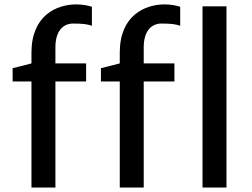

<svg xmlns="http://www.w3.org/2000/svg" viewBox="-20 -841 1131 861"><path d="M888.2 0H995.6V-812.5H888.2ZM121.1 0H228.5V-475.6H366.2V-556.6H228.5V-629.4C228.5 -700.2 261.7 -735.4 308.1 -735.4C351.6 -735.4 372.1 -732.4 392.1 -725.6V-810.5C381.8 -814.5 353 -821.3 322.8 -821.3C233.4 -821.3 121.1 -771.5 121.1 -605V-556.6L36.6 -535.2V-475.6H121.1ZM517.1 0H624.5V-475.6H762.2V-556.6H624.5V-629.4C624.5 -700.2 657.7 -735.4 704.1 -735.4C747.6 -735.4 768.1 -732.4 788.1 -725.6V-810.5C777.8 -814.5 749 -821.3 718.8 -821.3C629.4 -821.3 517.1 -771.5 517.1 -605V-556.6L432.6 -535.2V-475.6H517.1Z"/></svg>

Font: Merriweather Sans
Style: Regular
Weight: 400
Designer: Eben Sorkin ( eben@eyebytes.com )
Foundry: Eben Sorkin
Version: Version 1.003